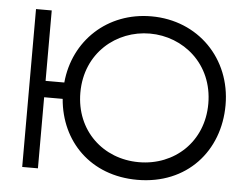

<svg xmlns="http://www.w3.org/2000/svg" viewBox="-53 -811 1126 888"><g transform="rotate(5 510.0 -366.5)"><path d="M615 -666C770 -666 912 -551 912 -366C912 -190 781 -69 615 -69C449 -69 318 -190 318 -366C318 -551 460 -666 615 -666ZM80 0H153V-330H239C255 -134 398 13 615 13C845 13 992 -153 992 -367C992 -583 832 -746 615 -746C411 -746 258 -602 240 -406H153V-733H80Z"/></g></svg>

Font: Kreadon Medium
Style: Regular
Weight: 500
Designer: kohakuno
Foundry: StudioGnu
Version: Version 1.000;Glyphs 3.1.2 (3151)